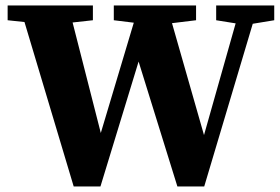

<svg xmlns="http://www.w3.org/2000/svg" viewBox="-20 -677 1021 699"><path d="M248.3 1.9H345.7L493.7 -482.7L475.4 -482.4L625.8 1.9H723.5L920 -657H856.3L714.6 -156.6H730.9L587.8 -657H485.8L338.5 -164.5L354.3 -164.2L228.5 -657H51.1L248.3 1.9ZM7.8 -603.3 148.6 -588.3H182.3L318.2 -603.3V-657H7.8V-603.3ZM394.3 -603.3 516.5 -588.3H570.4L693.8 -603.3V-657H394.3V-603.3ZM767 -603.3 860.5 -588.3H887L978.4 -603.3V-657H767V-603.3Z"/></svg>

Font: Source Serif Variable
Style: Regular
Weight: 389
Designer: Frank Grießhammer
Foundry: Adobe Systems Incorporated
Version: Version 3.001;hotconv 1.0.111;makeotfexe 2.5.65597